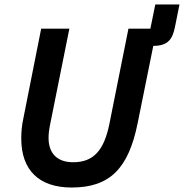

<svg xmlns="http://www.w3.org/2000/svg" viewBox="-20 -826 822 858"><path d="M164 -698 85 -300C77 -264 75 -234 75 -207C75 -64 156 12 300 12C471 12 554 -73 595 -275L665 -621C730 -621 751 -650 762 -706L782 -806H674L652 -698H554L469 -273C445 -154 398 -101 307 -101C237 -101 197 -139 197 -210C197 -230 200 -251 205 -275L290 -698Z"/></svg>

Font: Braiins Sans SemiBold
Style: Italic
Weight: 600
Italic angle: -11.31°
Designer: Mike Abbink, Paul van der Laan, Pieter van Rosmalen, Jiri Chlebus, Lubos Buracinsky
Foundry: Bold Monday, Sudetype
Version: Version 1.000;hotconv 1.0.109;makeotfexe 2.5.65596